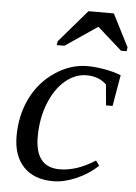

<svg xmlns="http://www.w3.org/2000/svg" viewBox="-52 -735 554 785"><g transform="rotate(5 225.5 -342.5)"><path d="M377.9 -69.3Q338.4 -32.7 289.1 -11.5Q239.7 9.8 195.3 9.8Q116.7 9.8 73.7 -35.6Q30.8 -81.1 30.8 -161.1Q30.8 -246.1 64.9 -316.2Q99.1 -386.2 162.4 -428.7Q225.6 -471.2 294.9 -471.2Q329.6 -471.2 368.7 -463.9Q407.7 -456.5 433.1 -445.8L411.1 -317.9H384.3L376.5 -402.8Q345.7 -433.6 294.4 -433.6Q247.6 -433.6 206.8 -398.9Q166 -364.3 141.6 -302.2Q117.2 -240.2 117.2 -166Q117.2 -41 217.8 -41Q287.6 -41 363.3 -89.8ZM162.1 -545.9 164.6 -562 279.3 -695.3H383.3L451.2 -562L448.7 -545.9H425.8L325.2 -635.3L193.4 -545.9Z"/></g></svg>

Font: Tinos
Style: Italic
Weight: 400
Italic angle: -16.333°
Designer: Steve Matteson
Foundry: Monotype Imaging Inc.
Version: Version 1.32